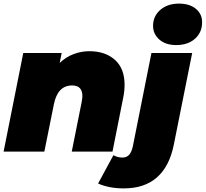

<svg xmlns="http://www.w3.org/2000/svg" viewBox="-25 -841 1141 1065"><path d="M666 -371Q666 -337 659 -302L599 0H373L428 -275Q432 -299 432 -308Q432 -367 375 -367Q295 -367 274 -263L221 0H-5L104 -547H317L306 -492Q341 -525 383.5 -541Q426 -557 470 -557Q559 -557 612.5 -509Q666 -461 666 -371ZM519 177 604 20Q628 33 654 33Q677 33 691 18Q705 3 712 -30L815 -547H1041L939 -38Q915 82 845.5 143Q776 204 662 204Q580 204 519 177ZM824 -698Q824 -751 864 -786Q904 -821 968 -821Q1026 -821 1061 -792.5Q1096 -764 1096 -718Q1096 -661 1056.5 -626Q1017 -591 952 -591Q894 -591 859 -621.5Q824 -652 824 -698Z"/></svg>

Font: Montserrat Alternates Black
Style: Italic
Weight: 900
Italic angle: -11.3°
Designer: Julieta Ulanovsky
Foundry: Julieta Ulanovsky
Version: Version 7.200